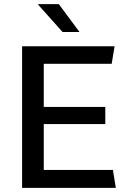

<svg xmlns="http://www.w3.org/2000/svg" viewBox="-20 -910 640 930"><path d="M87 0V-686H535L521 -601H192V-392H490V-309H192V-87H527L541 0ZM283 -755 165 -887V-890H265L365 -755Z"/></svg>

Font: Chivo Mono
Style: Regular
Weight: 400
Monospace: yes
Designer: Hector Gatti
Foundry: Omnibus-Type
Version: Version 1.008; ttfautohint (v1.8.4.7-5d5b)